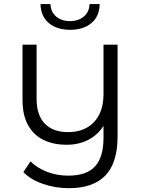

<svg xmlns="http://www.w3.org/2000/svg" viewBox="-20 -751 712 969"><path d="M327.8 198.7Q260.4 198.7 198.5 177.7Q136.6 156.7 97.8 117.8L133.9 63.6Q168.3 97.5 218.1 116.5Q267.8 135.5 324.5 135.5Q416.4 135.5 459.4 89Q502.4 42.5 502.4 -55.5V-163.7L516.3 -142.6Q491.4 -85.2 438.9 -52.8Q386.3 -20.4 316.5 -20.4Q248.8 -20.4 198.7 -45.2Q148.7 -70 121.2 -120.2Q93.7 -170.5 93.7 -245.6V-525.5H164.7V-253Q164.7 -169.4 206.2 -126.8Q247.7 -84.2 323.4 -84.2Q378.2 -84.2 418.4 -106.8Q458.6 -129.5 480.5 -172.4Q502.4 -215.4 502.4 -274.7V-525.5H573.4V-63.6Q573.4 71.6 511.4 135.2Q449.4 198.7 327.8 198.7ZM333.5 -600.6Q267.1 -600.6 226.5 -634.5Q186 -668.4 184.5 -730.6H234.7Q236.1 -691 263.2 -667.8Q290.4 -644.5 333 -644.5Q376 -644.5 403.4 -667.8Q430.8 -691 431.8 -730.6H483.1Q482.1 -668.4 441.3 -634.5Q400.6 -600.6 333.5 -600.6Z"/></svg>

Font: Montserrat Alternates Thin
Style: Regular
Weight: 100
Designer: Julieta Ulanovsky
Foundry: Julieta Ulanovsky
Version: Version 9.000